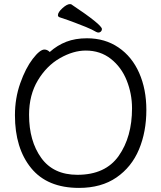

<svg xmlns="http://www.w3.org/2000/svg" viewBox="-20 -900 785 938"><path d="M461 -741Q456 -741 450 -744Q430 -756 399 -768.5Q368 -781 346.5 -789Q325 -797 314 -801L270 -816Q263 -819 263 -826Q263 -840 285 -860Q307 -880 322 -880Q326 -880 328 -879Q478 -779 478 -758Q478 -751 473 -746Q468 -741 461 -741ZM405 -713Q493 -713 559 -668Q625 -623 660 -543.5Q695 -464 695 -363Q695 -256 659 -170Q623 -84 549 -33Q475 18 366 18Q211 18 132 -79Q53 -176 53 -337Q53 -420 79 -493.5Q105 -567 140 -612.5Q175 -658 197 -658Q211 -658 223 -646Q260 -679 304 -696Q348 -713 405 -713ZM625 -371Q625 -442 599 -507Q573 -572 521.5 -612.5Q470 -653 399 -653Q338 -653 273 -616Q208 -579 165 -507.5Q122 -436 122 -339Q122 -211 181.5 -128.5Q241 -46 358 -46Q495 -46 560 -138.5Q625 -231 625 -371Z"/></svg>

Font: Fusion Kai T
Style: Regular
Weight: 400
Designer: Fontworks Inc.
Version: Version 24.134;May 13, 2024